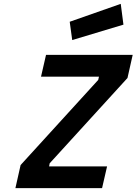

<svg xmlns="http://www.w3.org/2000/svg" viewBox="-20 -977 709 997"><path d="M219 -692H669L642 -572L238 -129L235 -113H536L510 0H60L87 -120L490 -562L494 -579H193ZM607 -957 621 -849 355 -769 342 -864Z"/></svg>

Font: Panefresco 800wt
Style: Italic
Weight: 800
Foundry: Campivisivi & Chank Co
Version: Version 1.001